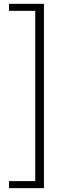

<svg xmlns="http://www.w3.org/2000/svg" viewBox="-20 -804 354 992"><path d="M26.4 168V131.8H162.1V-748H26.4V-784.2H207V168Z"/></svg>

Font: Gen Shin Gothic Light
Style: Regular
Weight: 200
Designer: [Source Han Sans]
Ryoko NISHIZUKA  (kana & ideographs); Paul D. Hunt (Latin, Greek & Cyrillic); Wenlong ZHANG  (bopomofo
Version: Version 1.002.20150607